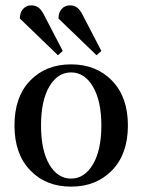

<svg xmlns="http://www.w3.org/2000/svg" viewBox="-20 -684 531 716"><path d="M340 -478 198 -615Q198 -637 210 -650.5Q222 -664 241 -664Q257 -664 268.5 -655Q280 -646 291 -623L358 -494ZM196 -478 54 -615Q54 -637 66 -650.5Q78 -664 96 -664Q113 -664 124.5 -655Q136 -646 147 -623L214 -494ZM34 -216Q34 -323 92.5 -383.5Q151 -444 245 -444Q339 -444 398 -383Q457 -322 457 -216Q457 -110 398 -49Q339 12 245 12Q151 12 92.5 -49Q34 -110 34 -216ZM164 -70.5Q195 -18 245 -18Q295 -18 326.5 -71Q358 -124 358 -216Q358 -308 326.5 -361Q295 -414 245 -414Q195 -414 164 -361.5Q133 -309 133 -216Q133 -123 164 -70.5Z"/></svg>

Font: Arapey
Style: Regular
Weight: 400
Designer: Eduardo Rodriguez Tunni
Foundry: Eduardo Rodriguez Tunni
Version: Version 4.000